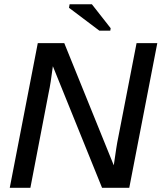

<svg xmlns="http://www.w3.org/2000/svg" viewBox="-20 -893 768 913"><path d="M211.4 -452.1 124.5 0H26.4L159.7 -688H285.6L521 -106.9Q527.8 -154.3 532.7 -186.3Q537.6 -218.3 542.5 -240.7L629.4 -688H728L594.7 0H465.3L231.4 -578.1Q226.1 -537.1 221.2 -505.6Q216.3 -474.1 211.4 -452.1ZM506.3 -758.8 504.4 -747.1H452.6L308.1 -856L311 -872.6H417Z"/></svg>

Font: Arimo Medium
Style: Italic
Weight: 500
Italic angle: -12°
Designer: Steve Matteson
Foundry: Monotype Imaging Inc.
Version: Version 1.33